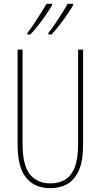

<svg xmlns="http://www.w3.org/2000/svg" viewBox="-20 -973 526 1003"><path d="M414 -217Q414 -130 391 -80.5Q368 -31 329.5 -10.5Q291 10 243 10Q161 10 116.5 -44.5Q72 -99 72 -217V-714H98V-221Q98 -109 136.5 -62Q175 -15 243 -15Q286 -15 318.5 -33.5Q351 -52 369.5 -97Q388 -142 388 -221V-714H414ZM362 -946Q354 -931 334.5 -902Q315 -873 291.5 -843Q268 -813 249 -793H233V-801Q250 -822 269.5 -851Q289 -880 306.5 -908Q324 -936 333 -953H362ZM252 -946Q244 -931 224.5 -902Q205 -873 181.5 -843Q158 -813 139 -793H123V-801Q141 -824 160.5 -853Q180 -882 196.5 -909Q213 -936 223 -953H252Z"/></svg>

Font: Noto Sans Gujarati ExtraCondensed Thin
Style: Regular
Weight: 100
Width: 2
Designer: Jelle Bosma - Monotype Design Team, Universal Thirst
Foundry: Monotype Imaging Inc.
Version: Version 2.106; ttfautohint (v1.8.4.7-5d5b)